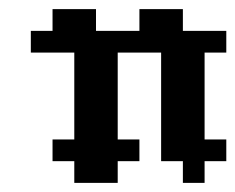

<svg xmlns="http://www.w3.org/2000/svg" viewBox="-20 -401 516 421"><path d="M95.2 -95.2H142.9V-47.6H95.2ZM142.9 -95.2H190.5V-47.6H142.9ZM190.5 -95.2H238.1V-47.6H190.5ZM238.1 -95.2H285.7V-47.6H238.1ZM142.9 -47.6H190.5V0H142.9ZM190.5 -47.6H238.1V0H190.5ZM333.3 -95.2H381V-47.6H333.3ZM381 -95.2H428.6V-47.6H381ZM428.6 -95.2H476.2V-47.6H428.6ZM381 -47.6H428.6V0H381ZM381 -142.9H428.6V-95.2H381ZM333.3 -142.9H381V-95.2H333.3ZM333.3 -190.5H381V-142.9H333.3ZM333.3 -238.1H381V-190.5H333.3ZM381 -238.1H428.6V-190.5H381ZM381 -190.5H428.6V-142.9H381ZM142.9 -142.9H190.5V-95.2H142.9ZM190.5 -142.9H238.1V-95.2H190.5ZM190.5 -190.5H238.1V-142.9H190.5ZM142.9 -190.5H190.5V-142.9H142.9ZM142.9 -238.1H190.5V-190.5H142.9ZM190.5 -238.1H238.1V-190.5H190.5ZM381 -285.7H428.6V-238.1H381ZM333.3 -285.7H381V-238.1H333.3ZM190.5 -285.7H238.1V-238.1H190.5ZM142.9 -333.3H190.5V-285.7H142.9ZM142.9 -285.7H190.5V-238.1H142.9ZM428.6 -333.3H476.2V-285.7H428.6ZM381 -333.3H428.6V-285.7H381ZM333.3 -333.3H381V-285.7H333.3ZM190.5 -333.3H238.1V-285.7H190.5ZM238.1 -333.3H285.7V-285.7H238.1ZM285.7 -333.3H333.3V-285.7H285.7ZM95.2 -333.3H142.9V-285.7H95.2ZM47.6 -333.3H95.2V-285.7H47.6ZM95.2 -381H142.9V-333.3H95.2ZM142.9 -381H190.5V-333.3H142.9ZM285.7 -381H333.3V-333.3H285.7ZM333.3 -381H381V-333.3H333.3Z"/></svg>

Font: Jacquard 12
Style: Regular
Weight: 400
Designer: Sarah Cadigan-Fried
Version: Version 1.000; ttfautohint (v1.8.4.7-5d5b)